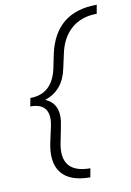

<svg xmlns="http://www.w3.org/2000/svg" viewBox="-92 -768 645 947"><g transform="rotate(-10 230.5 -294.5)"><path d="M210 -508Q254 -711 461 -711L453 -667Q377 -667 327 -624.5Q277 -582 260 -504L244 -431Q222 -323 129 -293Q207 -260 183 -152L169 -81Q133 78 290 78L282 122Q180 122 138 69Q96 16 118 -85L134 -158Q159 -274 51 -274L59 -315Q167 -315 195 -435Z"/></g></svg>

Font: EauTest Semilight
Style: Italic
Weight: 300
Italic angle: -12°
Designer: Christian Thalmann (Catharsis Fonts)
Version: Version 0.001;PS 000.001;hotconv 1.0.88;makeotf.lib2.5.64775